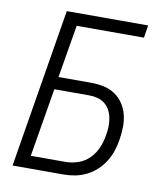

<svg xmlns="http://www.w3.org/2000/svg" viewBox="-82 -805 765 874"><g transform="rotate(10 300.0 -367.5)"><path d="M35 0 156 -735H532L523 -677H212L171 -433H323Q352 -433 380.5 -427Q409 -421 432 -405.5Q455 -390 470.5 -367Q486 -344 493 -316.5Q500 -289 499.5 -259.5Q499 -230 494 -200Q490 -174 481.5 -148Q473 -122 458 -98Q443 -74 422 -54.5Q401 -35 375.5 -22.5Q350 -10 323.5 -5Q297 0 271 0ZM109 -58H271Q299 -58 329 -68.5Q359 -79 380.5 -101.5Q402 -124 414 -152.5Q426 -181 430 -210Q434 -230 434.5 -250Q435 -270 431.5 -289Q428 -308 419 -325Q410 -342 395.5 -353.5Q381 -365 362.5 -370Q344 -375 323 -375H162Z"/></g></svg>

Font: Iosevka Light Extended
Style: Italic
Weight: 300
Width: 7
Italic angle: -9°
Monospace: yes
Designer: Belleve Invis
Foundry: Belleve Invis
Version: Version 32.5.0; ttfautohint (v1.8.4)